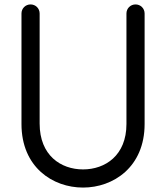

<svg xmlns="http://www.w3.org/2000/svg" viewBox="-20 -828 750 867"><path d="M551 -268C551 -126 455 -63 355 -63C255 -63 159 -126 159 -270V-767C159 -790 141 -808 118 -808C95 -808 77 -790 77 -767V-268C77 -73 218 19 355 19C491 19 633 -73 633 -268V-767C633 -790 615 -808 592 -808C569 -808 551 -790 551 -767Z"/></svg>

Font: Fabada
Style: Regular
Weight: 400
Designer: deFharo
Foundry: deFharo.com
Version: Version 4.000 2011 initial release